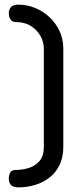

<svg xmlns="http://www.w3.org/2000/svg" viewBox="-20 -788 350 828"><path d="M60 20Q36 20 27 9.5Q18 -1 18 -17Q18 -31 23.5 -43Q29 -55 47 -55Q74 -55 102 -63Q130 -71 149.5 -92.5Q169 -114 169 -155V-579Q169 -607 154.5 -633Q140 -659 113 -676Q86 -693 47 -693Q34 -693 26 -703.5Q18 -714 18 -731Q18 -746 27 -757Q36 -768 59 -768Q97 -768 132 -753.5Q167 -739 194 -713.5Q221 -688 237 -653.5Q253 -619 253 -579V-155Q253 -111 237.5 -78Q222 -45 195 -23.5Q168 -2 133 9Q98 20 60 20Z"/></svg>

Font: Dosis Medium
Style: Regular
Weight: 500
Designer: EdgarTolentino, PabloImpallari, IginoMarini
Foundry: EdgarTolentino, PabloImpallari, IginoMarini
Version: Version 3.001; ttfautohint (v1.8.2)